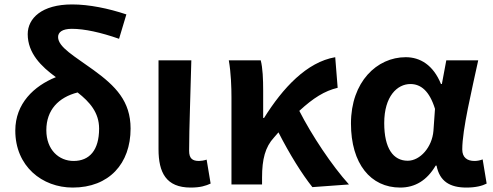

<svg xmlns="http://www.w3.org/2000/svg" viewBox="-20 -832 2223 866"><path d="M312 -106C246 -106 189 -156 189 -245C189 -336 244 -393 330 -415C385 -372 427 -324 427 -252C427 -154 383 -106 312 -106ZM550 -767C469 -794 382 -812 305 -812C168 -812 105 -749 105 -678C105 -592 166 -532 232 -484C133 -444 49 -365 49 -243C49 -82 170 14 308 14C472 14 569 -94 569 -252C569 -376 501 -444 402 -516C317 -578 242 -619 242 -665C242 -686 260 -702 304 -702C361 -702 434 -686 517 -657Z M840 14C884 14 908 6 930 -4L912 -112C900 -108 887 -106 878 -106C848 -106 833 -117 833 -152C833 -257 840 -423 843 -560H695V-159C695 -54 729 14 840 14Z M1554 0C1477 -85 1386 -222 1330 -332C1393 -390 1444 -422 1503 -436L1492 -574C1364 -552 1256 -436 1171 -300H1167V-423C1167 -475 1165 -525 1156 -560H1012C1022 -503 1024 -437 1024 -393V0H1162V-32C1162 -113 1176 -169 1216 -212L1236 -235C1287 -135 1342 -47 1389 12Z M1785 14C1853 14 1906 -19 1945 -85H1949C1963 -14 2009 14 2084 14C2126 14 2156 6 2175 -4L2157 -113C2144 -108 2131 -106 2120 -106C2088 -106 2065 -121 2065 -158C2065 -248 2108 -425 2137 -560H1993L1973 -453H1969C1934 -539 1875 -574 1810 -574C1680 -574 1563 -463 1563 -275C1563 -93 1652 14 1785 14ZM1819 -107C1754 -107 1713 -162 1713 -277C1713 -398 1772 -453 1831 -453C1878 -453 1917 -422 1942 -341L1935 -242C1929 -168 1875 -107 1819 -107Z"/></svg>

Font: Noto Sans Mono CJK JP Bold
Style: Regular
Weight: 700
Designer: Ryoko NISHIZUKA (kana & ideographs); Paul D. Hunt (Latin, Greek & Cyrillic); Wenlong ZHANG (bopomofo); Sandoll Communica
Foundry: Adobe Systems Incorporated
Version: Version 1.004;PS 1.004;hotconv 1.0.82;makeotf.lib2.5.63406